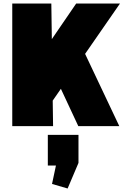

<svg xmlns="http://www.w3.org/2000/svg" viewBox="-20 -720 712 1096"><path d="M90 -225 415 -700H665L268 -127ZM50 -700H273L283 0H50ZM279 -317 448 -450 661 0H427ZM428 50V210L366 356L277 330L324 109L418 225H253V50Z"/></svg>

Font: Pathway Extreme Condensed Black
Style: Regular
Weight: 900
Width: 3
Version: Version 1.001;gftools[0.9.26]